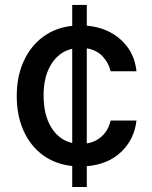

<svg xmlns="http://www.w3.org/2000/svg" viewBox="-20 -747 608 767"><path d="M268.5 0V-83.8Q199.2 -91.3 149.5 -128.7Q99.8 -166.2 73.3 -226.6Q46.9 -286.9 46.9 -363.3Q46.9 -440.7 74 -501.2Q101.2 -561.8 150.9 -599.1Q200.6 -636.4 268.5 -643.8V-727.3H326.7V-644.5Q409.1 -637.1 463.2 -587.9Q517.4 -538.7 525.2 -462.4H421.9Q414.4 -495.7 390.3 -521.5Q366.1 -547.2 326.7 -554V-174Q362.9 -180 388.1 -203.8Q413.4 -227.6 421.9 -265.6H525.2Q517 -191.4 464.7 -140.8Q412.3 -90.2 326.7 -83.1V0ZM268.5 -175.8V-552.2Q215.9 -540.1 185 -490.9Q154.1 -441.8 154.1 -365.8Q154.1 -288 184.8 -237.9Q215.6 -187.9 268.5 -175.8Z"/></svg>

Font: Inter Zeller Medium
Style: Regular
Weight: 500
Designer: Rasmus Andersson; Joe Bland
Foundry: zeller
Version: Version 3.015;git-dec3a8cb1